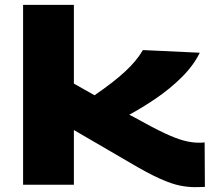

<svg xmlns="http://www.w3.org/2000/svg" viewBox="-20 -760 895 790"><path d="M781 10Q753 10 720 3.5Q687 -3 637.5 -25Q588 -47 509 -94L284 -225V0H75V-740H284V-416L369 -368Q445 -420 493.5 -464.5Q542 -509 568 -554L802 -543Q776 -490 727.5 -442Q679 -394 621.5 -355Q564 -316 512 -288L535 -276Q608 -235 656 -212.5Q704 -190 736.5 -181.5Q769 -173 795 -173Q802 -173 808.5 -173Q815 -173 822 -174L823 9Q816 9 806.5 9.5Q797 10 781 10Z"/></svg>

Font: Georama ExtraExtended
Style: Bold
Weight: 700
Width: 8
Designer: Jean-Baptiste Levee
Foundry: Production Type
Version: Version 1.000